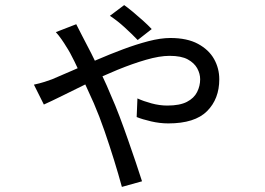

<svg xmlns="http://www.w3.org/2000/svg" viewBox="-20 -655 1040 753"><path d="M520 -498Q498 -521 469 -547.5Q440 -574 411 -593L467 -635Q480 -626 500.5 -609Q521 -592 541 -574Q561 -556 575 -541ZM279 -560Q285 -548 291.5 -535.5Q298 -523 303 -513Q317 -487 337.5 -446.5Q358 -406 379 -362Q400 -318 415 -281Q432 -243 449 -198Q466 -153 482 -107Q498 -61 512.5 -18.5Q527 24 537 56L458 78Q445 30 427.5 -26.5Q410 -83 390 -141Q370 -199 348 -250Q329 -293 309 -336Q289 -379 271.5 -415Q254 -451 240 -472Q233 -484 221.5 -500.5Q210 -517 199 -529ZM113 -323Q136 -328 155 -334Q174 -340 184 -344Q218 -358 263 -378Q308 -398 359 -420Q410 -442 462 -461.5Q514 -481 562 -493.5Q610 -506 648 -506Q714 -506 756.5 -483Q799 -460 819.5 -423.5Q840 -387 840 -344Q840 -267 792 -219Q744 -171 640 -171Q607 -171 572.5 -179Q538 -187 516 -196L519 -269Q543 -258 574.5 -249.5Q606 -241 636 -241Q685 -241 713 -255.5Q741 -270 753 -294Q765 -318 765 -344Q765 -366 753.5 -387Q742 -408 716.5 -422Q691 -436 645 -436Q606 -436 552.5 -420.5Q499 -405 440.5 -381Q382 -357 326 -329.5Q270 -302 224.5 -279.5Q179 -257 152 -245Z"/></svg>

Font: Noto Sans TC
Style: Regular
Weight: 400
Designer: Ryoko NISHIZUKA  (kana, bopomofo & ideographs); Paul D. Hunt (Latin, Greek & Cyrillic); Sandoll Communications , Soo-you
Foundry: Adobe
Version: Version 2.004-H2;hotconv 1.0.118;makeotfexe 2.5.65603